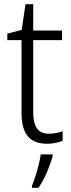

<svg xmlns="http://www.w3.org/2000/svg" viewBox="-20 -678 341 919"><path d="M214 -38Q232 -38 249.5 -41.5Q267 -45 280 -50V-4Q265 2 246 6Q227 10 204 10Q144 10 113.5 -25.5Q83 -61 83 -139V-486H15V-517L84 -535L102 -658H139V-532H277V-486H139V-141Q139 -90 156.5 -64Q174 -38 214 -38ZM232 69Q223 103 205 145.5Q187 188 164 221H133V211Q140 195 149 167.5Q158 140 165 111Q172 82 175 61H232Z"/></svg>

Font: Noto Sans Myanmar UI SemiCondensed Light
Style: Regular
Weight: 300
Width: 4
Designer: Monotype Design Team
Foundry: Monotype Imaging Inc.
Version: Version 2.103; ttfautohint (v1.8.4.7-5d5b)